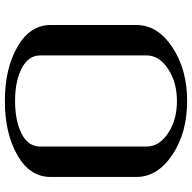

<svg xmlns="http://www.w3.org/2000/svg" viewBox="-20 -770 790 790"><g transform="rotate(-90 375.0 -375.0)"><path d="M542 -167V-604.5Q542 -653.3 488.8 -680.7Q435.5 -708 354.5 -708Q273.4 -708 220.2 -681.2Q167 -654.3 167 -604.5V-167Q167 -115.2 221.7 -78.6Q276.4 -42 354.5 -42Q431.6 -42 486.8 -78.6Q542 -115.2 542 -167ZM667 -208Q667 -121.1 575.2 -60.5Q483.4 0 354.5 0Q223.6 0 132.8 -61Q42 -122.1 42 -208V-562.5Q42 -647.5 131.8 -698.7Q221.7 -750 354.5 -750Q488.3 -750 577.6 -698.2Q667 -646.5 667 -562.5Z"/></g></svg>

Font: okolaks
Style: Bold
Weight: 600
Width: 8
Version: Version 000.6.0